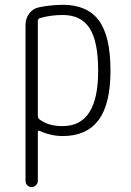

<svg xmlns="http://www.w3.org/2000/svg" viewBox="-20 -550 540 790"><path d="M135.7 -464.8V-73.2Q135.7 -64.5 142.6 -58.6Q180.7 -30.3 238.3 -31.2Q384.8 -31.2 383.8 -259.8Q383.8 -379.9 348.6 -434.1Q313.5 -488.3 238.3 -488.3Q188.5 -488.3 144.5 -475.6Q135.7 -471.7 135.7 -464.8ZM85 194.3V-447.3Q85 -473.6 100.1 -494.1Q115.2 -514.6 138.7 -519.5Q182.6 -529.3 238.3 -530.3Q338.9 -530.3 386.7 -465.8Q434.6 -401.4 434.6 -259.8Q434.6 -121.1 385.3 -55.7Q335.9 9.8 238.3 9.8Q189.5 9.8 142.6 -11.7Q140.6 -12.7 138.2 -11.2Q135.7 -9.8 135.7 -6.8V194.3Q135.7 204.1 127.9 211.9Q120.1 219.7 109.9 219.7Q99.6 219.7 92.3 212.4Q85 205.1 85 194.3Z"/></svg>

Font: Rounded-X Mgen+ 1mn light
Style: Regular
Weight: 200
Designer: [Source Han Sans]
Ryoko NISHIZUKA  (kana & ideographs); Paul D. Hunt (Latin, Greek & Cyrillic); Wenlong ZHANG  (bopomofo
Version: Version 1.059.20150602